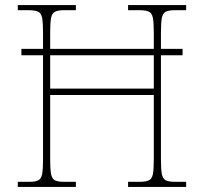

<svg xmlns="http://www.w3.org/2000/svg" viewBox="-20 -734 801 754"><path d="M50 0V-20H96Q119 -20 130.5 -26Q142 -32 145.5 -51Q149 -70 149 -108V-517H64V-542H149V-605Q149 -644 145.5 -663Q142 -682 130 -688Q118 -694 90 -694H50V-714H278V-694H232Q208 -694 196 -688Q184 -682 180.5 -663Q177 -644 177 -605V-542H584V-605Q584 -644 580.5 -663Q577 -682 565 -688Q553 -694 527 -694H483V-714H711V-694H667Q643 -694 631 -688Q619 -682 615.5 -663Q612 -644 612 -605V-542H697V-517H612V-108Q612 -70 615.5 -51Q619 -32 631 -26Q643 -20 667 -20H711V0H483V-20H529Q553 -20 565 -26Q577 -32 580.5 -51Q584 -70 584 -108V-361H177V-108Q177 -70 180.5 -51Q184 -32 195.5 -26Q207 -20 231 -20H278V0ZM177 -386H584V-517H177Z"/></svg>

Font: Noto Serif Telugu Thin
Style: Regular
Weight: 100
Designer: Jelle Bosma - Monotype Design Team
Foundry: Monotype Imaging Inc.
Version: Version 2.005; ttfautohint (v1.8.4.7-5d5b)